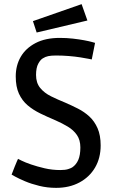

<svg xmlns="http://www.w3.org/2000/svg" viewBox="-20 -893 560 927"><path d="M251 14Q209 14 170 4.5Q131 -5 100.5 -18Q70 -31 53 -40.5Q36 -50 36 -50Q36 -50 40.5 -61.5Q45 -73 51 -88.5Q57 -104 62 -115Q67 -126 67 -126Q67 -126 84 -117.5Q101 -109 130 -99Q159 -89 195.5 -80.5Q232 -72 271 -72Q295 -72 309 -76.5Q323 -81 329 -85Q348 -98 358 -121Q368 -144 368 -181Q368 -217 351.5 -241Q335 -265 307.5 -281.5Q280 -298 248 -312Q210 -328 175 -345Q140 -362 113.5 -384.5Q87 -407 71.5 -440.5Q56 -474 56 -524Q56 -577 80 -618.5Q104 -660 151.5 -685Q199 -710 269 -710Q302 -710 332.5 -706.5Q363 -703 387 -698.5Q411 -694 425 -690Q439 -686 439 -686L423 -606Q423 -606 408 -609Q393 -612 368 -616Q343 -620 312.5 -622.5Q282 -625 251 -625Q227 -625 213 -622Q199 -619 188 -612Q176 -606 165 -586Q154 -566 154 -531Q154 -493 174 -468.5Q194 -444 226.5 -428Q259 -412 296 -397Q326 -384 356.5 -368.5Q387 -353 411.5 -330.5Q436 -308 451 -274Q466 -240 466 -191Q466 -130 439 -84Q412 -38 363.5 -12Q315 14 251 14ZM157 -736 139 -791 374 -873 402 -794Z"/></svg>

Font: Ruda Medium
Style: Regular
Weight: 500
Version: Version 2.001